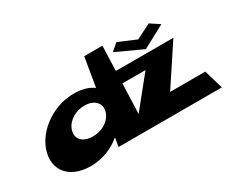

<svg xmlns="http://www.w3.org/2000/svg" viewBox="-99 -882 1408 1188"><g transform="rotate(-30 605.5 -288.0)"><path d="M690.3 -329H855.3L682.6 -115ZM786.1 -569 735.5 -526 922.3 -440 1082.5 -526 1017.1 -569 911 -516ZM88.6 -239C26.5 -108 91.4 17 268.4 17C351.4 17 429.6 -17 480.3 -61H483.3L473 0H589H678H1211L1170.8 -136H919.8L1104.7 -416H693.7L699.7 -593H569.7L535.1 -386C502.9 -411 456 -425 397 -425C268 -425 141.3 -348 88.6 -239ZM276.6 -239C294.8 -293 356.2 -328 418.2 -328C479.2 -328 522.8 -293 514.6 -239C504.7 -181 443.8 -136 369.8 -136C292.8 -136 256.7 -181 276.6 -239Z"/></g></svg>

Font: Hussar Milosc
Style: Obl
Weight: 700
Foundry: Cannot Into Space Fonts
Version: Version 1.02